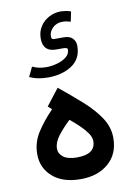

<svg xmlns="http://www.w3.org/2000/svg" viewBox="-93 -901 662 957"><g transform="rotate(-10 238.5 -422.5)"><path d="M283.2 -842.8Q291 -842.8 305.9 -840.8Q320.8 -838.9 334 -833.5L323.7 -783.7Q300.8 -790.5 283.2 -790.5Q251.5 -790.5 232.4 -771Q213.4 -751.5 213.4 -730Q213.4 -719.7 216.6 -716.3Q219.7 -712.9 230.5 -712.9H276.4Q305.2 -712.9 320.1 -697.8Q335 -682.6 335 -659.7Q335 -594.7 286.1 -562Q237.3 -529.3 164.1 -529.3Q136.2 -529.3 113.3 -534.2Q90.3 -539.1 71.3 -547.9L94.7 -596.7Q108.9 -589.8 125.5 -585.7Q142.1 -581.5 165 -581.5Q192.4 -581.5 220.2 -589.4Q248 -597.2 266.8 -612.3Q285.6 -627.4 285.6 -649.4Q285.6 -655.3 279.3 -657.5Q272.9 -659.7 264.2 -659.7H228Q161.6 -659.7 161.6 -726.1Q161.6 -761.7 179 -787.8Q196.3 -814 224.1 -828.4Q252 -842.8 283.2 -842.8ZM156.2 -370.1 137.2 -387.2 202.1 -470.7Q263.7 -420.9 316.2 -374Q368.7 -327.1 400.4 -279.1Q432.1 -231 432.1 -176.8Q432.1 -95.7 378.2 -48.8Q324.2 -2 238.3 -2Q146.5 -2 95.5 -47.1Q44.4 -92.3 44.4 -161.1Q44.4 -219.7 74.7 -268.3Q105 -316.9 156.2 -370.1ZM331.1 -178.7Q331.1 -198.2 315.7 -220Q300.3 -241.7 277.6 -263.2Q254.9 -284.7 232.4 -303.2Q196.3 -269 171.1 -236.3Q146 -203.6 146 -171.9Q146 -146 168.9 -128.9Q191.9 -111.8 237.8 -111.8Q331.1 -111.8 331.1 -178.7Z"/></g></svg>

Font: Vazirmatn FD NL Medium
Style: Regular
Weight: 500
Designer: Saber Rastikerdar
Foundry: Saber Rastikerdar
Version: Version 33.003